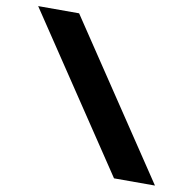

<svg xmlns="http://www.w3.org/2000/svg" viewBox="-79 -779 866 859"><g transform="rotate(10 354.5 -350.0)"><path d="M212 -700H26L494 0H680Z"/></g></svg>

Font: LT Wave UI Medium
Style: Regular
Weight: 500
Designer: Daniel Lyons
Foundry: New Value
Version: Version 2.5 (Glyphs App)